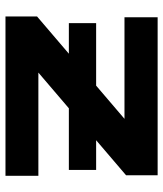

<svg xmlns="http://www.w3.org/2000/svg" viewBox="34 -644 609 718"><g transform="rotate(90 339.0 -284.5)"><path d="M66 -339H615V-237H66ZM41 0V-118L459 -475L571 -445H44V-569H635V-451L217 -94L122 -123H637V0Z"/></g></svg>

Font: Unbounded Medium
Style: Regular
Weight: 500
Designer: Luke Prowse, Jean-Baptiste Morizot, Fátima Lázaro, Florian Runge
Foundry: NaN
Version: Version 1.700